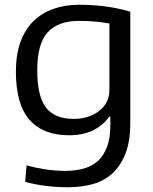

<svg xmlns="http://www.w3.org/2000/svg" viewBox="-20 -570 644 809"><path d="M266 219Q218 219 171 213Q124 207 86 196L92 127Q129 137 171 143.5Q213 150 255 150Q297 150 332 140.5Q367 131 392 108.5Q417 86 431 49Q445 12 445 -43V-78H440Q383 0 271 0Q162 0 104.5 -65Q47 -130 47 -269Q47 -340 66 -392.5Q85 -445 120 -480Q155 -515 204.5 -532.5Q254 -550 314 -550Q362 -550 415.5 -544Q469 -538 529 -521V-53Q529 27 508 79Q487 131 451.5 162.5Q416 194 368 206.5Q320 219 266 219ZM291 -69Q321 -69 348.5 -77.5Q376 -86 396.5 -101.5Q417 -117 429 -139.5Q441 -162 441 -191V-471Q414 -476 381.5 -479Q349 -482 313 -482Q225 -482 181 -434Q137 -386 137 -274Q137 -164 174 -116.5Q211 -69 291 -69Z"/></svg>

Font: Encode Sans Normal
Style: Regular
Weight: 400
Designer: Pablo Impallari, Andres Torresi
Foundry: Pablo Impallari, Andres Torresi
Version: Version 1.000; ttfautohint (v1.00) -l 8 -r 50 -G 200 -x 14 -